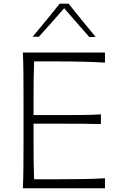

<svg xmlns="http://www.w3.org/2000/svg" viewBox="-20 -1016 648 1036"><path d="M103.5 0H546.4V-54.2Q488.8 -50.8 426 -49.8Q363.3 -48.8 293.5 -48.8H164.1Q162.1 -98.1 161.6 -146.7Q161.1 -195.3 161.1 -251.5V-348.6H295.4Q366.7 -348.6 419.4 -348.4Q472.2 -348.1 524.4 -346.7V-398.9Q475.1 -396 422.1 -395.5Q369.1 -395 296.4 -395H161.1V-481Q161.1 -537.6 161.6 -586.2Q162.1 -634.8 164.1 -684.6H288.1Q371.1 -684.6 432.1 -682.9Q493.2 -681.2 546.4 -678.2V-732.4H103.5Q106 -670.4 106.4 -613.3Q106.9 -556.2 106.9 -488.3V-243.7Q106.9 -176.3 106.4 -119.1Q106 -62 103.5 0ZM462.4 -815.9 496.1 -816.9Q458.5 -861.8 422.1 -906.7Q385.7 -951.7 350.1 -996.1H302.2Q266.6 -951.7 230.2 -907.2Q193.8 -862.8 156.2 -817.9H189.9Q225.1 -856.9 259 -895Q293 -933.1 326.2 -971.7Q359.4 -933.1 393.6 -894Q427.7 -855 462.4 -815.9Z"/></svg>

Font: Pinar VF
Style: Regular
Weight: 300
Designer: Amin Abedi
Version: Version 2.000